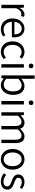

<svg xmlns="http://www.w3.org/2000/svg" viewBox="1856 -2692 849 4600"><g transform="rotate(90 2280.0 -391.5)"><path d="M94 0H176V-352C213 -446 269 -480 314 -480C336 -480 348 -477 366 -471L382 -542C364 -551 348 -554 325 -554C264 -554 209 -509 172 -441H169L161 -540H94Z M678 13C752 13 807 -12 853 -41L824 -97C783 -69 741 -53 687 -53C579 -53 507 -132 502 -252H871C874 -266 875 -283 875 -301C875 -457 797 -554 662 -554C538 -554 421 -445 421 -269C421 -92 535 13 678 13ZM501 -312C512 -423 583 -488 663 -488C751 -488 803 -427 803 -312Z M1221 13C1286 13 1348 -14 1395 -56L1359 -111C1325 -80 1279 -55 1228 -55C1124 -55 1054 -141 1054 -269C1054 -398 1129 -485 1230 -485C1275 -485 1310 -465 1342 -436L1385 -489C1347 -524 1298 -554 1227 -554C1090 -554 970 -450 970 -269C970 -91 1079 13 1221 13Z M1517 0H1599V-540H1517ZM1559 -656C1591 -656 1615 -678 1615 -713C1615 -746 1591 -768 1559 -768C1525 -768 1503 -746 1503 -713C1503 -678 1525 -656 1559 -656Z M2018 13C2142 13 2253 -94 2253 -279C2253 -445 2179 -554 2038 -554C1976 -554 1915 -519 1864 -476L1868 -575V-796H1786V0H1851L1859 -56H1863C1910 -13 1968 13 2018 13ZM2006 -56C1969 -56 1917 -71 1868 -115V-408C1922 -458 1972 -485 2019 -485C2127 -485 2169 -401 2169 -277C2169 -141 2100 -56 2006 -56Z M2400 0H2482V-540H2400ZM2442 -656C2474 -656 2498 -678 2498 -713C2498 -746 2474 -768 2442 -768C2408 -768 2386 -746 2386 -713C2386 -678 2408 -656 2442 -656Z M2669 0H2751V-396C2802 -454 2850 -483 2893 -483C2965 -483 2998 -437 2998 -333V0H3079V-396C3132 -454 3177 -483 3221 -483C3293 -483 3327 -437 3327 -333V0H3407V-343C3407 -481 3354 -554 3244 -554C3179 -554 3122 -511 3064 -449C3043 -513 2999 -554 2916 -554C2852 -554 2794 -513 2747 -460H2744L2736 -540H2669Z M3796 13C3928 13 4044 -91 4044 -269C4044 -450 3928 -554 3796 -554C3664 -554 3548 -450 3548 -269C3548 -91 3664 13 3796 13ZM3796 -55C3699 -55 3632 -141 3632 -269C3632 -398 3699 -485 3796 -485C3894 -485 3961 -398 3961 -269C3961 -141 3894 -55 3796 -55Z M4330 13C4455 13 4523 -59 4523 -145C4523 -248 4436 -279 4356 -310C4294 -333 4238 -353 4238 -407C4238 -451 4271 -489 4343 -489C4393 -489 4431 -468 4467 -441L4507 -494C4466 -527 4407 -554 4343 -554C4226 -554 4159 -487 4159 -403C4159 -311 4243 -276 4319 -247C4379 -225 4445 -199 4445 -141C4445 -91 4408 -51 4333 -51C4265 -51 4217 -78 4170 -116L4130 -61C4180 -19 4253 13 4330 13Z"/></g></svg>

Font: Noto Sans CJK SC DemiLight
Style: Regular
Weight: 350
Designer: Ryoko NISHIZUKA 西塚涼子 (kana, bopomofo & ideographs); Paul D. Hunt (Latin, Greek & Cyrillic); Sandoll Communications 산돌커뮤니
Foundry: Adobe
Version: Version 2.004;hotconv 1.0.118;makeotfexe 2.5.65603